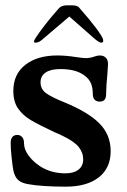

<svg xmlns="http://www.w3.org/2000/svg" viewBox="-20 -690 475 720"><path d="M82 0Q58 -5 47 -16Q35 -28 30 -51Q27 -67 23.5 -100Q20 -133 20 -154Q20 -169 26.5 -176.5Q33 -184 45 -184Q56 -184 63 -176Q70 -168 70 -154Q70 -130 86.5 -107.5Q103 -85 128 -68Q170 -40 225 -40Q257 -40 274.5 -54Q292 -68 292 -92Q292 -118 275 -139Q258 -160 214 -181Q200 -188 185 -194Q125 -222 95 -240Q65 -258 47.5 -283.5Q30 -309 30 -349Q30 -412 75 -447Q120 -482 195 -482Q227 -482 265 -476Q293 -472 301 -472Q318 -472 334 -478Q346 -482 354 -482Q371 -482 379 -471Q385 -464 385 -449L383 -416Q378 -366 378 -338Q378 -323 372 -316Q366 -309 354 -309Q341 -309 334.5 -316.5Q328 -324 328 -337Q328 -360 321.5 -376.5Q315 -393 298 -406Q281 -419 258.5 -425Q236 -431 206 -431Q170 -431 151 -418Q132 -405 132 -381Q132 -357 151 -342Q170 -327 222 -306Q310 -270 352.5 -227.5Q395 -185 395 -123Q395 -60 350.5 -25Q306 10 226 10Q183 10 145.5 7.5Q108 5 82 0ZM113 -547Q126 -567 147.5 -595Q169 -623 200 -658Q210 -670 230 -670H250Q272 -670 278 -660Q316 -617 338.5 -587Q361 -557 366 -544Q368 -537 366.5 -533.5Q365 -530 360 -530Q351 -530 331 -548L240 -628L146 -548Q135 -538 128 -534Q121 -530 113 -530Q102 -530 113 -547Z"/></svg>

Font: Raigarh
Style: Regular
Weight: 400
Designer: jaikishan Patel
Foundry: MagicType
Version: Version 1.000;FEAKit 1.0